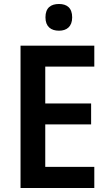

<svg xmlns="http://www.w3.org/2000/svg" viewBox="-20 -943 547 963"><path d="M276 -923C235 -923 208 -904 208 -856C208 -809 236 -789 276 -789C314 -789 342 -809 342 -856C342 -904 315 -923 276 -923ZM453 0V-106H207V-319H437V-424H207V-609H453V-714H83V0Z"/></svg>

Font: Noto Sans Arabic SemCond SemBd
Style: Regular
Weight: 600
Width: 4
Designer: Monotype Design Team, Nadine Chahine, Nizar Qandah and Khaled Hosny
Foundry: Monotype Imaging Inc.
Version: Version 2.012